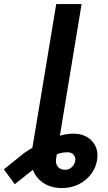

<svg xmlns="http://www.w3.org/2000/svg" viewBox="-168 -748 546 972"><path d="M18.1 -131.8H147L116.2 54.2Q111.8 79.1 124.3 95.5Q136.7 111.8 162.1 111.3Q181.2 111.8 195.6 98.1Q210 84.5 212.9 65.4Q215.3 48.3 204.8 35.6Q194.3 22.9 172.4 22.9Q133.8 22.9 99.1 42.5Q64.5 62 21.5 93.3L-93.3 184.6L-148.4 109.4L-45.4 26.4Q-16.1 6.3 16.1 -11.2Q48.3 -28.8 81.1 -42.5Q113.8 -56.2 144.8 -63.7Q175.8 -71.3 202.1 -71.3Q244.6 -71.8 273.9 -53.7Q303.2 -35.6 316.7 -5.1Q330.1 25.4 323.2 63.5Q317.4 101.1 293.2 133.3Q269 165.5 231 184.8Q192.9 204.1 144.5 204.1Q106.9 204.1 76.2 191.4Q45.4 178.7 24.2 154.8Q2.9 130.9 -5.9 97.2Q-14.6 63.5 -7.8 21.5ZM245.1 -727.5 125 0H-3.9L116.7 -727.5Z"/></svg>

Font: Inter Tight SemiBold
Style: Italic
Weight: 600
Italic angle: -9.39999°
Designer: Rasmus Andersson
Foundry: rsms
Version: Version 3.004